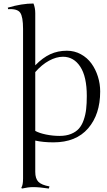

<svg xmlns="http://www.w3.org/2000/svg" viewBox="-20 -800 616 1106"><path d="M183.1 189.9Q183.1 229 201.2 247.3Q219.2 265.6 265.1 273.9L261.2 286.1Q207 277.8 170.9 277.8Q143.1 277.8 106 286.1L103 280.8Q112.8 266.6 112.8 229V-633.8Q112.8 -703.1 96.4 -726.8Q80.1 -750.5 26.9 -747.1L24.9 -755.9Q105.5 -779.8 172.9 -779.8Q183.1 -754.4 183.1 -724.1V-423.8Q226.1 -467.8 269.5 -487.8Q313 -507.8 365.2 -507.8Q409.2 -507.8 446 -487.5Q482.9 -467.3 506.8 -434.1Q530.8 -400.9 543.9 -359.1Q557.1 -317.4 557.1 -272.9Q557.1 -141.1 487.5 -60.5Q418 20 288.1 20Q229 20 183.1 9.8ZM183.1 -384.8V-45.9Q206.1 -33.2 245.1 -25.1Q284.2 -17.1 323.2 -17.1Q361.3 -17.1 389.4 -28.6Q417.5 -40 434.6 -59.3Q451.7 -78.6 462.2 -108.9Q472.7 -139.2 476.3 -171.6Q480 -204.1 480 -247.1Q480 -358.4 442.4 -415.8Q404.8 -473.1 342.8 -473.1Q304.2 -473.1 262.5 -450.4Q220.7 -427.7 183.1 -384.8Z"/></svg>

Font: Junge
Style: Regular
Weight: 400
Designer: Alexei Vanyashin
Foundry: Cyreal (www.cyreal.org)
Version: Version 1.002